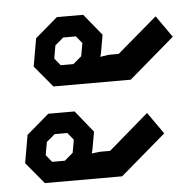

<svg xmlns="http://www.w3.org/2000/svg" viewBox="-43 -569 587 589"><g transform="rotate(-5 251.0 -274.0)"><path d="M69 -381 84 -467 153 -526H234L288 -460L278 -403L275 -393L302 -397H332L455 -502L502 -435L362 -315H124ZM191 -378 217 -400 224 -440 206 -462H167L141 -440L134 -400L152 -378ZM17 -88 32 -174 101 -233H182L236 -166L226 -110L223 -100L250 -103H280L403 -209L450 -142L310 -22H72ZM139 -85 165 -107 172 -147 154 -169H115L89 -147L82 -107L100 -85Z"/></g></svg>

Font: Chakra Petch Medium
Style: Italic
Weight: 500
Italic angle: -10°
Designer: Katatrad Aksorn Co.,Ltd.
Foundry: Cadson Demak Co.,Ltd.
Version: Version 1.000; ttfautohint (v1.6)